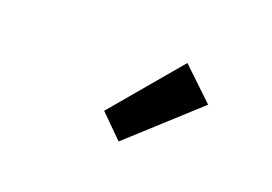

<svg xmlns="http://www.w3.org/2000/svg" viewBox="-49 -917 646 456"><g transform="rotate(20 274.5 -688.5)"><path d="M272 -573.2 214.8 -629.9 361.8 -804.2 441.9 -728Z"/></g></svg>

Font: Toshiba Sans Medium
Style: Regular
Weight: 500
Designer: Paul D. Hunt
Foundry: Toshiba Corporation
Version: Version 2.020;PS 2.0;hotconv 1.0.86;makeotf.lib2.5.63406